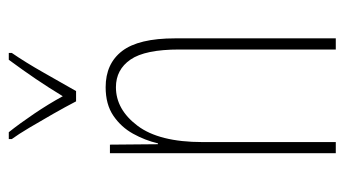

<svg xmlns="http://www.w3.org/2000/svg" viewBox="-198 -606 803 448"><g transform="rotate(-90 204.0 -381.5)"><path d="M225 -537Q280 -537 309.5 -498.5Q339 -460 339 -375V0H313V-365Q313 -445 289.5 -479Q266 -513 225 -513Q173 -513 135 -462.5Q97 -412 97 -311V0H71V-527H91L92 -415H94Q101 -445 116.5 -473Q132 -501 158.5 -519Q185 -537 225 -537ZM192 -606Q179 -631 162.5 -660Q146 -689 130.5 -715Q115 -741 104 -756V-763H120Q140 -738 163 -704Q186 -670 204 -637Q224 -670 244 -699.5Q264 -729 289 -763H305V-756Q283 -724 259.5 -682.5Q236 -641 216 -606Z"/></g></svg>

Font: Noto Sans Gujarati ExtraCondensed Thin
Style: Regular
Weight: 100
Width: 2
Designer: Jelle Bosma - Monotype Design Team, Universal Thirst
Foundry: Monotype Imaging Inc.
Version: Version 2.106; ttfautohint (v1.8.4.7-5d5b)